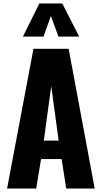

<svg xmlns="http://www.w3.org/2000/svg" viewBox="-20 -1093 591 1113"><path d="M21 0 174 -810H378L529 0H364L337 -171H218L190 0ZM234 -278H320L277 -594ZM113 -881 208 -1073H341L439 -881H319L275 -1000L232 -881Z"/></svg>

Font: Oswald
Style: Bold
Weight: 700
Designer: Vernon Adams
Foundry: Vernon Adams
Version: Version 4.103;gftools[0.9.33.dev8+g029e19f]